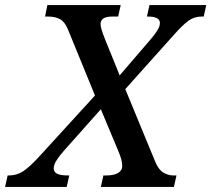

<svg xmlns="http://www.w3.org/2000/svg" viewBox="-70 -734 830 754"><path d="M-50 0 -40 -45H-35Q-5 -45 19.5 -60.5Q44 -76 82 -117L303 -359L197 -618Q185 -648 166 -658.5Q147 -669 119 -669H107L116 -714H404L394 -669H371Q325 -669 325 -640Q325 -630 329.5 -615.5Q334 -601 342 -581L400 -438L522 -580Q536 -596 547 -613Q558 -630 558 -644Q558 -669 510 -669H507L517 -714H740L730 -669H721Q693 -669 670 -652.5Q647 -636 611 -595L422 -384L540 -98Q553 -67 572 -56Q591 -45 610 -45H623L613 0H326L336 -45H348Q378 -45 394 -55Q410 -65 410 -81Q410 -95 406 -109.5Q402 -124 390 -152L326 -305L181 -142Q164 -123 152.5 -105Q141 -87 141 -73Q141 -59 153.5 -52Q166 -45 198 -45H202L192 0Z"/></svg>

Font: Noto Serif Medium
Style: Italic
Weight: 500
Italic angle: -12°
Designer: Monotype Design Team
Foundry: Monotype Imaging Inc.
Version: Version 2.014; ttfautohint (v1.8.4.7-5d5b)